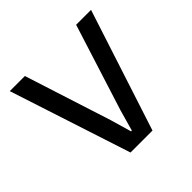

<svg xmlns="http://www.w3.org/2000/svg" viewBox="-170 -847 1014 1014"><g transform="rotate(-45 337.0 -340.0)"><path d="M254.9 0 33.2 -680.2H146L301.8 -194.8L335.9 -77.1H341.8L375 -194.8L528.8 -680.2H640.1L418.9 0Z"/></g></svg>

Font: TASA Orbiter Text Medium
Style: Regular
Weight: 500
Designer: Weizhong Zhang
Version: Version 1.000;Glyphs 3.1.2 (3151)